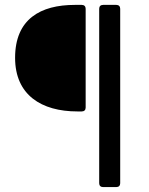

<svg xmlns="http://www.w3.org/2000/svg" viewBox="-20 -676 602 776"><path d="M41 -442.4C41 -292 147.5 -225.6 293 -225.6H310.5C320.3 -225.6 326.2 -231.4 326.2 -241.2V-640.6C326.2 -650.4 320.3 -656.2 310.5 -656.2H282.2C144.5 -656.2 41 -599.6 41 -442.4ZM380.9 -640.6V64.5C380.9 74.2 386.7 80.1 396.5 80.1H450.2C460 80.1 465.8 74.2 465.8 64.5V-640.6C465.8 -650.4 460 -656.2 450.2 -656.2H396.5C386.7 -656.2 380.9 -650.4 380.9 -640.6Z"/></svg>

Font: Ed Sans Neue
Style: Regular
Weight: 400
Designer: Stephen Hutchings
Version: Version 1.004;PS 001.004;hotconv 1.0.88;makeotf.lib2.5.64775